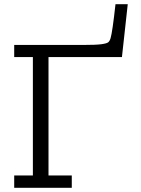

<svg xmlns="http://www.w3.org/2000/svg" viewBox="-20 -898 673 918"><path d="M47.9 0V-59.1H137.2V-625H47.9V-683.1H379.9Q438 -683.1 464.1 -686.5Q490.2 -689.9 497.6 -696Q504.9 -702.1 508.8 -715.8Q517.6 -745.6 532.2 -877.9H590.8L563 -625H211.9V-59.1H323.2V0Z"/></svg>

Font: CMU Concrete
Style: Roman
Weight: 500
Version: Version 0.7.0